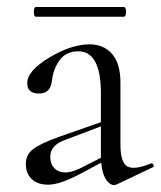

<svg xmlns="http://www.w3.org/2000/svg" viewBox="-20 -522 460 550"><path d="M83 -474Q77 -474 77 -488Q77 -502 83 -502H334Q341 -502 341 -488Q341 -474 334 -474ZM413 -54Q417 -55 419.5 -50Q422 -45 418 -43L315 6Q300 13 286.5 -4Q273 -21 270 -56L208 -23Q151 7 118 7Q87 7 70.5 -9.5Q54 -26 54 -52Q54 -79 75 -95Q96 -111 149 -130L269 -172V-255Q269 -375 204 -375Q170 -375 151.5 -350.5Q133 -326 129 -292Q125 -254 92 -254Q58 -254 58 -284Q58 -319 121 -357Q184 -395 237 -395Q277 -395 301 -367.5Q325 -340 325 -285V-108Q325 -57 344.5 -45.5Q364 -34 413 -54ZM208 -39 269 -70V-76V-160L166 -121Q124 -106 124 -73Q124 -52 136 -40Q148 -28 168 -28Q184 -28 208 -39Z"/></svg>

Font: Cormorant
Style: Regular
Weight: 400
Designer: Christian Thalmann (Catharsis Fonts)
Version: Version 1.000;PS 001.000;hotconv 1.0.70;makeotf.lib2.5.58329